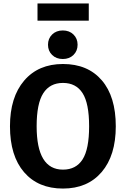

<svg xmlns="http://www.w3.org/2000/svg" viewBox="-20 -1080 731 1116"><path d="M496 -960H198V-1060H496ZM283 -879.5Q307 -903 345 -903Q383 -903 407 -879.5Q431 -856 431 -820Q431 -784 407 -760.5Q383 -737 345 -737Q307 -737 283 -760.5Q259 -784 259 -820Q259 -856 283 -879.5ZM346 -708Q490 -708 571.5 -613.5Q653 -519 653 -346Q653 -176 571 -80Q489 16 346 16Q202 16 120 -79Q38 -174 38 -346Q38 -515 120.5 -611.5Q203 -708 346 -708ZM193 -346Q193 -94 346 -94Q422 -94 460 -153.5Q498 -213 498 -346Q498 -479 460 -538.5Q422 -598 346 -598Q270 -598 231.5 -538Q193 -478 193 -346Z"/></svg>

Font: Fira Sans SemiBold
Style: Regular
Weight: 600
Designer: bBox Type GmbH & Carrois Corporate GbR & Edenspiekermann AG
Foundry: bBox Type GmbH & Carrois Corporate GbR & Edenspiekermann AG
Version: Version 4.301;PS 004.301;hotconv 1.0.88;makeotf.lib2.5.64775